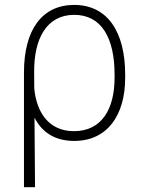

<svg xmlns="http://www.w3.org/2000/svg" viewBox="-20 -574 597 797"><path d="M79.5 203.1H125.4L123.2 -85.6C155.2 -23.1 209.9 11 288 11C425.4 11 499.6 -95.5 499.6 -251.1V-264.6C499.6 -442.1 425.8 -553.6 288 -553.6C155.9 -553.6 79.5 -452.1 79.5 -273.1ZM122.2 -207.7 121.8 -273.8C120.4 -413 173.3 -512.4 288 -512.4C402.3 -512.4 455.6 -415.1 455.6 -264.6V-251.1C455.6 -121.1 402 -29.5 286.9 -29.5C183.2 -29.5 131.4 -106.9 122.2 -207.7Z"/></svg>

Font: Karasuma Gothic
Style: Thin
Weight: 200
Designer: Rasmus Andersson / Ryoko Ishizuka
Foundry: rsms
Version: Version 1.00